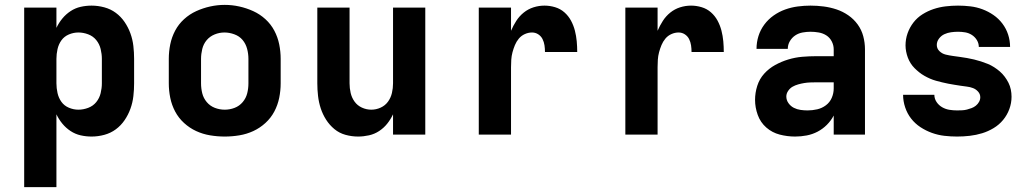

<svg xmlns="http://www.w3.org/2000/svg" viewBox="-20 -551 4240 786"><path d="M79 215V-520H211V-437Q221 -458 235.5 -475.5Q250 -493 269 -505.5Q288 -518 310 -523Q332 -528 355 -528Q381 -528 407 -521Q433 -514 454 -498.5Q475 -483 490 -461Q505 -439 514 -414Q523 -389 526 -362.5Q529 -336 529 -310V-210Q529 -184 526 -157.5Q523 -131 514 -106Q505 -81 490 -59Q475 -37 454 -21.5Q433 -6 407 1Q381 8 355 8Q332 8 310 3Q288 -2 269 -14.5Q250 -27 235.5 -44.5Q221 -62 211 -83V215ZM301 -102Q321 -102 341 -109.5Q361 -117 374 -133Q387 -149 392 -169.5Q397 -190 397 -210V-310Q397 -330 392 -350.5Q387 -371 374 -387Q361 -403 341 -410.5Q321 -418 301 -418Q281 -418 262 -410Q243 -402 231.5 -386Q220 -370 215.5 -350Q211 -330 211 -310V-210Q211 -190 215.5 -170Q220 -150 231.5 -134Q243 -118 262 -110Q281 -102 301 -102Z M900 8Q870 8 840 3Q810 -2 783 -14.5Q756 -27 733.5 -47.5Q711 -68 697 -94.5Q683 -121 677 -150.5Q671 -180 671 -210V-310Q671 -340 677 -369.5Q683 -399 697 -425.5Q711 -452 733.5 -472.5Q756 -493 783.5 -505.5Q811 -518 840.5 -524.5Q870 -531 900 -531Q930 -531 959.5 -524.5Q989 -518 1016.5 -505.5Q1044 -493 1066.5 -472.5Q1089 -452 1103 -425.5Q1117 -399 1123 -369.5Q1129 -340 1129 -310V-210Q1129 -180 1123 -150.5Q1117 -121 1103 -94.5Q1089 -68 1066.5 -47.5Q1044 -27 1017 -14.5Q990 -2 960 3Q930 8 900 8ZM900 -102Q921 -102 940.5 -109.5Q960 -117 973.5 -133Q987 -149 992 -169Q997 -189 997 -210V-310Q997 -331 991.5 -351.5Q986 -372 973 -387.5Q960 -403 939.5 -410.5Q919 -418 899 -418Q878 -418 858.5 -410Q839 -402 826 -386.5Q813 -371 808 -350.5Q803 -330 803 -310V-210Q803 -189 808 -169Q813 -149 826.5 -133Q840 -117 859.5 -109.5Q879 -102 900 -102Z M1446 8Q1420 8 1394.5 1Q1369 -6 1349 -22.5Q1329 -39 1315 -61Q1301 -83 1293 -107.5Q1285 -132 1282 -158Q1279 -184 1279 -210V-520H1411V-210Q1411 -190 1415.5 -170.5Q1420 -151 1431.5 -135Q1443 -119 1461.5 -110.5Q1480 -102 1500 -102Q1520 -102 1538.5 -110.5Q1557 -119 1568.5 -135Q1580 -151 1584.5 -170.5Q1589 -190 1589 -210V-520H1721V0H1589V-83Q1579 -62 1565 -44.5Q1551 -27 1532 -14.5Q1513 -2 1490.5 3Q1468 8 1446 8Z M1940 0V-520H2072V-425Q2081 -446 2093.5 -465.5Q2106 -485 2124 -499.5Q2142 -514 2164 -521Q2186 -528 2209 -528Q2231 -528 2252.5 -521.5Q2274 -515 2290.5 -500.5Q2307 -486 2317.5 -466.5Q2328 -447 2333.5 -425.5Q2339 -404 2341 -382Q2343 -360 2343 -338H2211Q2211 -352 2209 -365.5Q2207 -379 2201 -391Q2195 -403 2183.5 -410.5Q2172 -418 2158 -418Q2143 -418 2128.5 -411.5Q2114 -405 2104 -393Q2094 -381 2088 -366.5Q2082 -352 2078 -337Q2074 -322 2073 -306.5Q2072 -291 2072 -276V0Z M2540 0V-520H2672V-425Q2681 -446 2693.5 -465.5Q2706 -485 2724 -499.5Q2742 -514 2764 -521Q2786 -528 2809 -528Q2831 -528 2852.5 -521.5Q2874 -515 2890.5 -500.5Q2907 -486 2917.5 -466.5Q2928 -447 2933.5 -425.5Q2939 -404 2941 -382Q2943 -360 2943 -338H2811Q2811 -352 2809 -365.5Q2807 -379 2801 -391Q2795 -403 2783.5 -410.5Q2772 -418 2758 -418Q2743 -418 2728.5 -411.5Q2714 -405 2704 -393Q2694 -381 2688 -366.5Q2682 -352 2678 -337Q2674 -322 2673 -306.5Q2672 -291 2672 -276V0Z M3235 8Q3203 8 3172 0Q3141 -8 3117 -29Q3093 -50 3082 -80.5Q3071 -111 3071 -142Q3071 -171 3080 -199.5Q3089 -228 3108.5 -249.5Q3128 -271 3153.5 -285Q3179 -299 3207 -307.5Q3235 -316 3264 -318.5Q3293 -321 3322 -321H3393V-349Q3393 -366 3385 -381.5Q3377 -397 3363 -406Q3349 -415 3332 -418Q3315 -421 3298 -421Q3282 -421 3265.5 -418Q3249 -415 3235.5 -406Q3222 -397 3213.5 -382.5Q3205 -368 3205 -351H3077Q3077 -378 3085 -403.5Q3093 -429 3109 -450.5Q3125 -472 3147 -487.5Q3169 -503 3194 -512Q3219 -521 3245.5 -524.5Q3272 -528 3298 -528Q3325 -528 3352 -524.5Q3379 -521 3404.5 -512.5Q3430 -504 3452.5 -488.5Q3475 -473 3491 -451Q3507 -429 3514 -402.5Q3521 -376 3521 -349V0H3393V-78Q3382 -57 3365 -40Q3348 -23 3327 -12Q3306 -1 3282.5 3.5Q3259 8 3235 8ZM3286 -99Q3306 -99 3325.5 -103.5Q3345 -108 3361 -120Q3377 -132 3385 -150.5Q3393 -169 3393 -189V-214H3322Q3310 -214 3297 -213.5Q3284 -213 3272 -211Q3260 -209 3247.5 -205.5Q3235 -202 3224.5 -196Q3214 -190 3206.5 -179Q3199 -168 3199 -156Q3199 -141 3208 -128.5Q3217 -116 3230 -109.5Q3243 -103 3257.5 -101Q3272 -99 3286 -99Z M3898 8Q3872 8 3846 5Q3820 2 3795 -7Q3770 -16 3748 -30.5Q3726 -45 3710 -65.5Q3694 -86 3685.5 -111.5Q3677 -137 3677 -163H3805Q3805 -147 3814 -133.5Q3823 -120 3837 -112Q3851 -104 3866.5 -101.5Q3882 -99 3898 -99Q3908 -99 3918.5 -99.5Q3929 -100 3938.5 -102.5Q3948 -105 3957.5 -108.5Q3967 -112 3975 -118.5Q3983 -125 3988 -134Q3993 -143 3993 -153Q3993 -166 3984 -176Q3975 -186 3963 -190.5Q3951 -195 3938 -196.5Q3925 -198 3912.5 -200Q3900 -202 3887 -204Q3874 -206 3861.5 -208.5Q3849 -211 3836.5 -214Q3824 -217 3811.5 -220.5Q3799 -224 3787.5 -229Q3776 -234 3764.5 -240.5Q3753 -247 3743 -255Q3733 -263 3724 -272Q3715 -281 3708 -292Q3701 -303 3696.5 -315Q3692 -327 3689.5 -340Q3687 -353 3687 -365Q3687 -391 3695.5 -415Q3704 -439 3719.5 -459Q3735 -479 3756.5 -492.5Q3778 -506 3802 -514Q3826 -522 3851.5 -525Q3877 -528 3902 -528Q3927 -528 3952.5 -525Q3978 -522 4002 -513Q4026 -504 4047 -489.5Q4068 -475 4083.5 -454.5Q4099 -434 4107 -409.5Q4115 -385 4115 -359H3987Q3987 -374 3979 -387Q3971 -400 3958.5 -408Q3946 -416 3931.5 -418.5Q3917 -421 3902 -421Q3888 -421 3873.5 -419Q3859 -417 3846 -411Q3833 -405 3824 -393Q3815 -381 3815 -367Q3815 -352 3826 -341.5Q3837 -331 3851.5 -327.5Q3866 -324 3880.5 -322Q3895 -320 3909.5 -318Q3924 -316 3938.5 -313.5Q3953 -311 3967.5 -307.5Q3982 -304 3996 -299.5Q4010 -295 4023.5 -289.5Q4037 -284 4049.5 -276Q4062 -268 4073 -258.5Q4084 -249 4093 -237Q4102 -225 4108.5 -212Q4115 -199 4118 -184.5Q4121 -170 4121 -155Q4121 -129 4112 -104.5Q4103 -80 4086.5 -60Q4070 -40 4047.5 -26.5Q4025 -13 4000.5 -5.5Q3976 2 3950 5Q3924 8 3898 8Z"/></svg>

Font: Iosevka Custom XBdEx
Style: Regular
Weight: 800
Width: 7
Monospace: yes
Designer: Belleve Invis
Foundry: Belleve Invis
Version: Version 11.2.4; ttfautohint (v1.8.4)